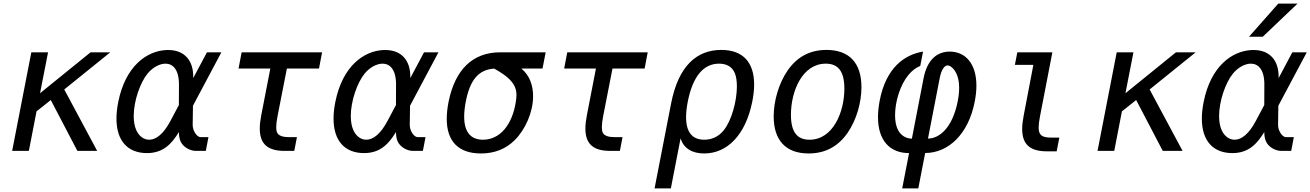

<svg xmlns="http://www.w3.org/2000/svg" viewBox="-20 -837 7269 1065"><path d="M47.4 0H140.1L182.6 -219.2L261.7 -282.2L409.2 0H519L336.4 -340.8L591.8 -546.9H482.4L202.1 -319.8L246.6 -546.9H153.8Z M795.4 12.2C887.2 12.2 933.6 -41.5 972.2 -104.5C972.7 -74.2 978 -55.2 988.3 -41C1005.4 -16.6 1037.1 0 1067.4 0H1121.6L1136.2 -76.2H1092.8C1071.8 -76.2 1048.3 -112.8 1048.8 -143.6L1050.3 -250.5L1208 -546.9H1127.9L1051.8 -403.8C1054.7 -502.9 1002 -559.6 913.1 -559.6H904.8C792.5 -555.2 675.8 -468.8 636.2 -272.9C629.4 -238.8 626 -207.5 626 -179.2C626 -55.7 688.5 12.2 795.4 12.2ZM807.6 -62C777.3 -62 751 -82 736.3 -114.3C726.1 -136.2 721.7 -164.1 721.7 -193.4C721.7 -277.3 757.8 -379.4 798.8 -429.2C825.7 -461.9 864.3 -483.9 897.9 -483.9C938.5 -483.9 973.1 -451.7 972.7 -367.2L972.2 -254.4L925.3 -166C887.2 -94.2 846.2 -62 807.6 -62Z M1558.6 0H1612.3L1627 -76.2H1584C1548.8 -76.2 1526.9 -84 1518.1 -99.6C1514.2 -106.9 1512.2 -117.2 1512.2 -131.8C1512.2 -147.5 1514.6 -168 1519.5 -192.9L1571.3 -457H1749.5L1766.6 -546.9H1320.3L1303.2 -457H1479.5L1429.2 -198.2C1423.8 -170.4 1420.9 -146 1420.9 -124C1420.9 -38.6 1464.4 0 1558.6 0Z M1999.5 12.2C2091.3 12.2 2137.7 -41.5 2176.3 -104.5C2176.8 -74.2 2182.1 -55.2 2192.4 -41C2209.5 -16.6 2241.2 0 2271.5 0H2325.7L2340.3 -76.2H2296.9C2275.9 -76.2 2252.4 -112.8 2252.9 -143.6L2254.4 -250.5L2412.1 -546.9H2332L2255.9 -403.8C2258.8 -502.9 2206.1 -559.6 2117.2 -559.6H2108.9C1996.6 -555.2 1879.9 -468.8 1840.3 -272.9C1833.5 -238.8 1830.1 -207.5 1830.1 -179.2C1830.1 -55.7 1892.6 12.2 1999.5 12.2ZM2011.7 -62C1981.4 -62 1955.1 -82 1940.4 -114.3C1930.2 -136.2 1925.8 -164.1 1925.8 -193.4C1925.8 -277.3 1961.9 -379.4 2002.9 -429.2C2029.8 -461.9 2068.4 -483.9 2102.1 -483.9C2142.6 -483.9 2177.2 -451.7 2176.8 -367.2L2176.3 -254.4L2129.4 -166C2091.3 -94.2 2050.3 -62 2011.7 -62Z M2647.9 14.2C2723.6 14.2 2785.6 -10.7 2835 -59.6C2894.5 -118.7 2937 -215.3 2937 -303.7C2937 -363.3 2918 -418.9 2871.6 -457H2989.3L3006.8 -546.9H2755.4C2599.6 -546.9 2503.9 -448.7 2468.3 -272.9C2461.4 -238.3 2458 -206.5 2458 -177.7C2458 -51.3 2524.9 14.2 2647.9 14.2ZM2659.2 -62C2590.3 -62 2554.7 -105.5 2554.7 -190.4C2554.7 -214.4 2557.6 -242.2 2563.5 -272.9C2586.9 -394 2634.3 -450.7 2721.2 -456.5C2736.8 -447.8 2753.9 -438 2773.9 -423.8C2829.1 -384.3 2844.7 -349.6 2844.7 -309.6C2844.7 -297.9 2843.3 -285.6 2841.3 -272.9C2821.8 -145 2753.4 -62 2659.2 -62Z M3364.7 0H3418.5L3433.1 -76.2H3390.1C3355 -76.2 3333 -84 3324.2 -99.6C3320.3 -106.9 3318.4 -117.2 3318.4 -131.8C3318.4 -147.5 3320.8 -168 3325.7 -192.9L3377.4 -457H3555.7L3572.8 -546.9H3126.5L3109.4 -457H3285.6L3235.4 -198.2C3230 -170.4 3227.1 -146 3227.1 -124C3227.1 -38.6 3270.5 0 3364.7 0Z M3610.8 208H3701.2L3754.9 -68.8C3772.9 -14.6 3817.9 14.2 3885.7 14.2C4014.2 14.2 4115.2 -88.4 4152.3 -271C4159.7 -306.2 4163.1 -338.9 4163.1 -368.2C4163.1 -489.7 4102.5 -560.1 3981 -560.1C3845.2 -560.1 3743.2 -472.2 3702.6 -263.7ZM3886.7 -62C3820.3 -62 3785.6 -103.5 3785.6 -187C3785.6 -211.9 3788.6 -240.7 3794.9 -272.9C3822.8 -415 3883.3 -483.9 3968.3 -483.9C4010.7 -483.9 4041.5 -466.8 4056.2 -430.7C4064 -411.6 4067.4 -386.2 4067.4 -357.9C4067.4 -275.9 4038.1 -168.9 3995.1 -115.2C3968.8 -82 3932.6 -62 3886.7 -62Z M4465.3 14.2C4559.1 14.2 4630.4 -25.9 4682.1 -101.1C4731.4 -172.9 4758.3 -268.6 4758.3 -353.5C4758.3 -489.3 4689.5 -560.1 4564.5 -560.1C4471.7 -560.1 4400.4 -521 4348.1 -444.8C4300.8 -376 4271.5 -278.8 4271.5 -191.4C4271.5 -59.6 4337.9 14.2 4465.3 14.2ZM4470.2 -62C4401.9 -62 4367.2 -104 4367.2 -200.7C4367.2 -330.1 4429.7 -483.9 4560.5 -483.9C4628.9 -483.9 4663.6 -441.9 4663.6 -345.2C4663.6 -215.8 4601.1 -62 4470.2 -62Z M4984.4 208H5073.7L5111.8 11.7C5239.7 11.7 5351.6 -91.8 5386.7 -273.4C5393.1 -305.7 5396 -335 5396 -361.8C5396 -483.9 5335 -550.8 5248.5 -550.8C5174.3 -550.8 5122.1 -501.5 5103 -403.3L5038.1 -67.9C5007.3 -67.9 4976.6 -84.5 4960 -118.2C4949.7 -139.2 4944.8 -167 4944.8 -197.8C4944.8 -272.9 4972.7 -365.7 5019.5 -421.9C5039.1 -445.3 5061.5 -462.4 5084.5 -471.2L5100.1 -550.8C5001 -534.7 4893.1 -464.8 4858.4 -272.9C4853 -242.2 4850.1 -213.4 4850.1 -187.5C4850.1 -59.1 4914.6 12.2 5022.5 12.2ZM5127.4 -68.4 5192.4 -403.3C5201.7 -451.2 5218.8 -474.1 5235.8 -474.1C5250.5 -474.1 5271 -458 5284.7 -429.7C5294.4 -409.2 5300.3 -383.3 5300.3 -350.6C5300.3 -328.1 5297.9 -302.7 5292 -273.4C5261.7 -122.6 5187 -68.4 5127.4 -68.4Z M5787.6 2.4H5841.3L5856 -73.7H5813C5761.2 -73.7 5741.2 -85.9 5741.2 -129.4C5741.2 -145.5 5743.7 -165.5 5748.5 -190.4L5817.4 -546.9H5623L5609.4 -477.1H5711.9L5658.2 -195.8C5652.8 -168 5649.9 -143.1 5649.9 -121.6C5649.9 -35.6 5693.4 2.4 5787.6 2.4Z M6067.9 0H6160.6L6203.1 -219.2L6282.2 -282.2L6429.7 0H6539.6L6356.9 -340.8L6612.3 -546.9H6502.9L6222.7 -319.8L6267.1 -546.9H6174.3Z M6908.2 -633.3H6984.4L7177.2 -816.9H7070.3ZM6815.9 12.2C6907.7 12.2 6954.1 -41.5 6992.7 -104.5C6993.2 -74.2 6998.5 -55.2 7008.8 -41C7025.9 -16.6 7057.6 0 7087.9 0H7142.1L7156.7 -76.2H7113.3C7092.3 -76.2 7068.8 -112.8 7069.3 -143.6L7070.8 -250.5L7228.5 -546.9H7148.4L7072.3 -403.8C7075.2 -502.9 7022.5 -559.6 6933.6 -559.6H6925.3C6813 -555.2 6696.3 -468.8 6656.7 -272.9C6649.9 -238.8 6646.5 -207.5 6646.5 -179.2C6646.5 -55.7 6709 12.2 6815.9 12.2ZM6828.1 -62C6797.9 -62 6771.5 -82 6756.8 -114.3C6746.6 -136.2 6742.2 -164.1 6742.2 -193.4C6742.2 -277.3 6778.3 -379.4 6819.3 -429.2C6846.2 -461.9 6884.8 -483.9 6918.5 -483.9C6959 -483.9 6993.7 -451.7 6993.2 -367.2L6992.7 -254.4L6945.8 -166C6907.7 -94.2 6866.7 -62 6828.1 -62Z"/></svg>

Font: Hack
Style: Oblique
Weight: 400
Italic angle: -12°
Monospace: yes
Designer: Christopher Simpkins
Foundry: Christopher Simpkins
Version: Version 2.010